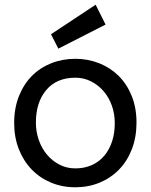

<svg xmlns="http://www.w3.org/2000/svg" viewBox="-20 -781 638 813"><path d="M466 -260Q466 -299 453.5 -334Q441 -369 418.5 -395Q396 -421 365.5 -436.5Q335 -452 299 -452Q220 -452 176 -400Q132 -348 132 -262Q132 -223 144.5 -187.5Q157 -152 179.5 -125.5Q202 -99 232.5 -83.5Q263 -68 299 -68Q338 -68 369 -82Q400 -96 421.5 -121.5Q443 -147 454.5 -182Q466 -217 466 -260ZM40 -260Q40 -323 60 -373.5Q80 -424 114.5 -459Q149 -494 196.5 -513Q244 -532 299 -532Q353 -532 400.5 -513Q448 -494 483 -459Q518 -424 538 -374Q558 -324 558 -262Q558 -200 538.5 -149.5Q519 -99 484 -63Q449 -27 401.5 -7.5Q354 12 299 12Q243 12 195.5 -8Q148 -28 113.5 -64Q79 -100 59.5 -150Q40 -200 40 -260ZM196 -636 385 -761 427 -677 227 -575Z"/></svg>

Font: ABeeZee
Style: Regular
Weight: 400
Designer: Anja Meiners
Foundry: Anja Meiners
Version: Version 1.001